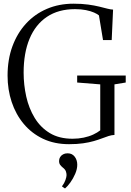

<svg xmlns="http://www.w3.org/2000/svg" viewBox="-20 -771 710 1040"><path d="M354 10Q275 10 213.2 -19.2Q151.5 -48.5 108.5 -100Q65.5 -151.5 43.2 -218.8Q21 -286 21 -361.5Q21 -448.5 47.2 -520Q73.5 -591.5 121 -643.2Q168.5 -695 234 -723Q299.5 -751 378 -751Q423.5 -751 457.8 -746.2Q492 -741.5 517.5 -735.2Q543 -729 561.2 -724.2Q579.5 -719.5 592.5 -719L585 -554H538L516 -687.5Q507.5 -695 489.5 -703Q471.5 -711 445.5 -716.2Q419.5 -721.5 386.5 -721.5Q296.5 -721.5 234.2 -679.8Q172 -638 140 -561Q108 -484 108 -377.5Q108 -311.5 122.2 -247.8Q136.5 -184 168 -132.2Q199.5 -80.5 250 -50Q300.5 -19.5 373 -19.5Q404.5 -19.5 433.2 -25.5Q462 -31.5 485 -42.2Q508 -53 523 -65V-314L398 -324V-362H661V-324L600 -314V-40Q584.5 -39.5 568.2 -34.2Q552 -29 532.5 -21.5Q513 -14 488 -6.8Q463 0.5 430.2 5.2Q397.5 10 354 10ZM398.5 121.5Q398.5 144.5 387.5 170.2Q376.5 196 361 217.5Q345.5 239 332.5 249.5H331.5L316.5 239.5V237Q328.5 221.5 334.5 204.2Q340.5 187 340.5 177.5Q340.5 167.5 336.8 157Q333 146.5 320 136.5Q312 130 306 122Q300 114 300 101Q300 89 305.8 79.8Q311.5 70.5 321.8 65Q332 59.5 344.5 59.5H347Q370.5 59.5 384.5 77.5Q398.5 95.5 398.5 121.5Z"/></svg>

Font: Merriweather 120pt Light
Style: Regular
Weight: 300
Version: Version 2.100